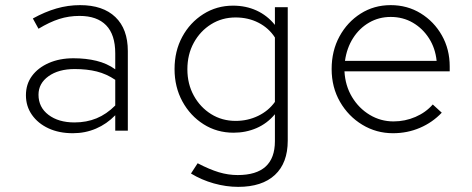

<svg xmlns="http://www.w3.org/2000/svg" viewBox="-20 -509 1840 748"><path d="M264 10Q210 10 169 -9Q128 -28 104.5 -61.5Q81 -95 81 -138Q81 -181 104.5 -213Q128 -245 170 -263.5Q212 -282 266 -282Q315 -282 356 -272Q397 -262 429 -239V-301Q429 -374 393.5 -410.5Q358 -447 290 -447Q248 -447 210.5 -435Q173 -423 130 -397L108 -437Q155 -463 200 -476Q245 -489 292 -489Q381 -489 429.5 -442.5Q478 -396 478 -310V0H429V-60Q396 -26 354 -8Q312 10 264 10ZM130 -140Q130 -91 169 -61.5Q208 -32 270 -32Q317 -32 356 -48Q395 -64 429 -98V-198Q395 -221 357 -230.5Q319 -240 271 -240Q208 -240 169 -212Q130 -184 130 -140Z M908 219Q861 219 813 205.5Q765 192 724 167L750 127Q796 151 832.5 162Q869 173 906 173Q1051 173 1051 41V-64Q1021 -28 979.5 -10Q938 8 890 8Q825 8 773 -25Q721 -58 690.5 -114Q660 -170 660 -240Q660 -310 690 -365.5Q720 -421 772 -454Q824 -487 888 -487Q938 -487 979.5 -468Q1021 -449 1051 -412V-481H1101V39Q1101 126 1051 172.5Q1001 219 908 219ZM898 -38Q945 -38 985.5 -57.5Q1026 -77 1051 -112V-363Q1027 -400 987 -420.5Q947 -441 898 -441Q845 -441 802.5 -414.5Q760 -388 735 -342.5Q710 -297 710 -239Q710 -182 735 -136.5Q760 -91 802.5 -64.5Q845 -38 898 -38Z M1511 10Q1446 10 1391.5 -23Q1337 -56 1304.5 -112.5Q1272 -169 1272 -240Q1272 -311 1302.5 -367Q1333 -423 1385 -456Q1437 -489 1502 -489Q1567 -489 1619 -457Q1671 -425 1701.5 -371Q1732 -317 1732 -250V-231H1322Q1325 -175 1351.5 -131Q1378 -87 1420.5 -61.5Q1463 -36 1513 -36Q1558 -36 1598.5 -53.5Q1639 -71 1666 -102L1701 -70Q1665 -32 1616 -11Q1567 10 1511 10ZM1324 -272H1681Q1676 -321 1651.5 -359.5Q1627 -398 1588.5 -420.5Q1550 -443 1502 -443Q1456 -443 1418 -421Q1380 -399 1355.5 -360.5Q1331 -322 1324 -272Z"/></svg>

Font: Red Hat Mono
Style: Regular
Weight: 300
Monospace: yes
Designer: Pentagram, MCKL
Foundry: Pentagram, MCKL
Version: Version 1.023